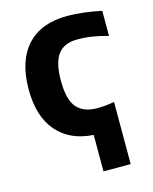

<svg xmlns="http://www.w3.org/2000/svg" viewBox="-109 -607 684 859"><g transform="rotate(-15 233.0 -177.0)"><path d="M388.7 -108.4V179.7H262.7V10.7Q154.3 3.9 94.2 -65.9Q34.2 -135.7 34.2 -260.7Q34.2 -392.6 99.1 -463.4Q164.1 -534.2 285.2 -534.2Q355.5 -534.2 443.4 -515.6V-399.4Q366.2 -421.9 300.8 -420.9Q241.2 -420.9 212.4 -383.3Q183.6 -345.7 183.6 -260.7Q183.6 -173.8 214.8 -137.2Q246.1 -100.6 310.5 -100.6Q348.6 -100.6 388.7 -108.4Z"/></g></svg>

Font: Gen Shin Gothic Bold
Style: Bold
Weight: 700
Designer: [Source Han Sans]
Ryoko NISHIZUKA  (kana & ideographs); Paul D. Hunt (Latin, Greek & Cyrillic); Wenlong ZHANG  (bopomofo
Version: Version 1.002.20150607